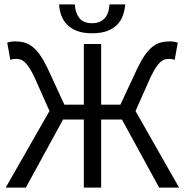

<svg xmlns="http://www.w3.org/2000/svg" viewBox="-20 -857 845 877"><path d="M6 0 206 -350 137 -505Q124 -532 113 -548.5Q102 -565 92 -574Q82 -583 72 -585.5Q62 -588 51 -588Q46 -588 39.5 -587Q33 -586 27 -584L13 -662Q21 -665 30.5 -666.5Q40 -668 49 -668Q71 -668 90 -663Q109 -658 127 -644.5Q145 -631 162 -607Q179 -583 197 -546L274 -379H363V-656H442V-379H530L608 -546Q626 -583 643 -607Q660 -631 678 -644.5Q696 -658 715 -663Q734 -668 756 -668Q765 -668 774.5 -666.5Q784 -665 792 -662L778 -584Q771 -586 765 -587Q759 -588 754 -588Q743 -588 733 -585.5Q723 -583 713 -574Q703 -565 692 -548.5Q681 -532 668 -505L599 -350L798 0H707L537 -311H442V0H363V-311H268L98 0ZM401 -705Q359 -705 331 -716Q303 -727 285.5 -745.5Q268 -764 259.5 -788Q251 -812 250 -837H322Q323 -802 341 -776.5Q359 -751 401 -751Q422 -751 436.5 -758Q451 -765 460.5 -776.5Q470 -788 474.5 -803.5Q479 -819 480 -837H552Q550 -812 542 -788Q534 -764 516.5 -745.5Q499 -727 471 -716Q443 -705 401 -705Z"/></svg>

Font: Processing Sans Pro
Style: Regular
Weight: 400
Designer: Paul D. Hunt
Foundry: Adobe Systems Incorporated
Version: Version 2.020;PS 2.000;hotconv 1.0.86;makeotf.lib2.5.63406